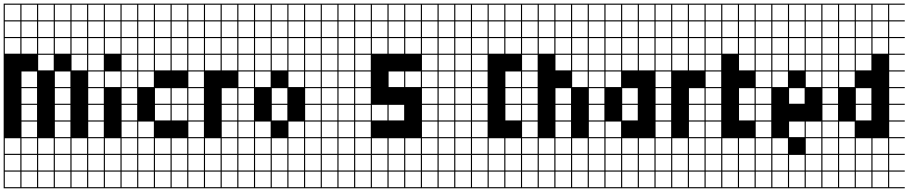

<svg xmlns="http://www.w3.org/2000/svg" viewBox="-20 -747 4949 1046"><path d="M545.5 278.8H0V187.9H6.1V272.7H90.9V187.9H0V-727.3H545.5V-721.2H460.6V-636.4H545.5V-630.3H460.6V-545.5H545.5V-539.4H460.6V-454.5H545.5V-448.5H460.6V-363.6H545.5V-357.6H460.6V-272.7H545.5V-266.7H460.6V-181.8H545.5V-175.8H460.6V-90.9H545.5V-84.8H460.6V0H545.5V6.1H460.6V90.9H545.5V97H460.6V181.8H545.5V187.9H460.6V272.7H545.5ZM6.1 -636.4H90.9V-721.2H6.1ZM187.9 -636.4H272.7V-721.2H187.9ZM369.7 -636.4H454.5V-721.2H369.7ZM97 -636.4H181.8V-721.2H97ZM278.8 -636.4H363.6V-721.2H278.8ZM6.1 -545.5H90.9V-630.3H6.1ZM187.9 -545.5H272.7V-630.3H187.9ZM369.7 -545.5H454.5V-630.3H369.7ZM97 -545.5H181.8V-630.3H97ZM278.8 -545.5H363.6V-630.3H278.8ZM278.8 -454.5H363.6V-539.4H278.8ZM6.1 -454.5H90.9V-539.4H6.1ZM187.9 -454.5H272.7V-539.4H187.9ZM97 -454.5H181.8V-539.4H97ZM369.7 -454.5H454.5V-539.4H369.7ZM369.7 -363.6H454.5V-448.5H369.7ZM187.9 -363.6H272.7V-448.5H187.9ZM97 -272.7H181.8V-357.6H97ZM278.8 -272.7H363.6V-357.6H278.8ZM278.8 -181.8H363.6V-266.7H278.8ZM97 -181.8H181.8V-266.7H97ZM278.8 -90.9H363.6V-175.8H278.8ZM97 -90.9H181.8V-175.8H97ZM278.8 0H363.6V-84.8H278.8ZM97 0H181.8V-84.8H97ZM278.8 90.9H363.6V6.1H278.8ZM6.1 90.9H90.9V6.1H6.1ZM369.7 90.9H454.5V6.1H369.7ZM187.9 90.9H272.7V6.1H187.9ZM97 90.9H181.8V6.1H97ZM454.5 97H369.7V181.8H454.5ZM97 181.8H181.8V97H97ZM187.9 181.8H272.7V97H187.9ZM278.8 181.8H363.6V97H278.8ZM6.1 181.8H90.9V97H6.1ZM272.7 272.7V187.9H97V272.7H181.8V187.9H187.9V272.7ZM363.6 272.7V187.9H278.8V272.7ZM454.5 272.7V187.9H369.7V272.7Z M545.5 278.8V187.9H551.5V272.7H636.4V187.9H545.5V-727.3H727.3V-721.2H642.4V-636.4H727.3V-630.3H642.4V-545.5H727.3V-539.4H642.4V-454.5H727.3V-448.5H642.4V-363.6H727.3V-357.6H642.4V-272.7H727.3V-266.7H642.4V-181.8H727.3V-175.8H642.4V-90.9H727.3V-84.8H642.4V0H727.3V6.1H642.4V90.9H727.3V97H642.4V181.8H727.3V187.9H642.4V272.7H727.3V278.8ZM551.5 -636.4H636.4V-721.2H551.5ZM551.5 -545.5H636.4V-630.3H551.5ZM551.5 -454.5H636.4V-539.4H551.5ZM551.5 -272.7H636.4V-357.6H551.5ZM551.5 90.9H636.4V6.1H551.5ZM636.4 97H551.5V181.8H636.4Z M1090.9 278.8H727.3V187.9H733.3V272.7H818.2V187.9H824.2V272.7H909.1V187.9H915.2V272.7H1000V187.9H727.3V-727.3H1090.9V-721.2H1006.1V-636.4H1090.9V-630.3H1006.1V-545.5H1090.9V-539.4H1006.1V-454.5H1090.9V-448.5H1006.1V-363.6H1090.9V-357.6H1006.1V-272.7H1090.9V-266.7H1006.1V-181.8H1090.9V-175.8H1006.1V-90.9H1090.9V-84.8H1006.1V0H1090.9V6.1H1006.1V90.9H1090.9V97H1006.1V181.8H1090.9V187.9H1006.1V272.7H1090.9ZM915.2 -636.4H1000V-721.2H915.2ZM824.2 -636.4H909.1V-721.2H824.2ZM733.3 -636.4H818.2V-721.2H733.3ZM824.2 -545.5H909.1V-630.3H824.2ZM915.2 -545.5H1000V-630.3H915.2ZM733.3 -545.5H818.2V-630.3H733.3ZM915.2 -454.5H1000V-539.4H915.2ZM824.2 -454.5H909.1V-539.4H824.2ZM733.3 -454.5H818.2V-539.4H733.3ZM915.2 -363.6H1000V-448.5H915.2ZM733.3 -363.6H818.2V-448.5H733.3ZM824.2 -363.6H909.1V-448.5H824.2ZM733.3 -272.7H818.2V-357.6H733.3ZM824.2 -181.8H909.1V-266.7H824.2ZM915.2 -181.8H1000V-266.7H915.2ZM824.2 -90.9H909.1V-175.8H824.2ZM915.2 -90.9H1000V-175.8H915.2ZM733.3 0H818.2V-84.8H733.3ZM824.2 90.9H909.1V6.1H824.2ZM915.2 90.9H1000V6.1H915.2ZM733.3 90.9H818.2V6.1H733.3ZM824.2 181.8H909.1V97H824.2ZM733.3 181.8H818.2V97H733.3ZM1000 97H915.2V181.8H1000Z M1363.6 278.8H1090.9V187.9H1097V272.7H1181.8V187.9H1187.9V272.7H1272.7V187.9H1090.9V-727.3H1363.6V-721.2H1278.8V-636.4H1363.6V-630.3H1278.8V-545.5H1363.6V-539.4H1278.8V-454.5H1363.6V-448.5H1278.8V-363.6H1363.6V-357.6H1278.8V-272.7H1363.6V-266.7H1278.8V-181.8H1363.6V-175.8H1278.8V-90.9H1363.6V-84.8H1278.8V0H1363.6V6.1H1278.8V90.9H1363.6V97H1278.8V181.8H1363.6V187.9H1278.8V272.7H1363.6ZM1181.8 -636.4V-721.2H1097V-636.4ZM1187.9 -636.4H1272.7V-721.2H1187.9ZM1097 -545.5H1181.8V-630.3H1097ZM1187.9 -545.5H1272.7V-630.3H1187.9ZM1097 -454.5H1181.8V-539.4H1097ZM1187.9 -454.5H1272.7V-539.4H1187.9ZM1097 -363.6H1181.8V-448.5H1097ZM1187.9 -363.6H1272.7V-448.5H1187.9ZM1187.9 -181.8H1272.7V-266.7H1187.9ZM1187.9 -90.9H1272.7V-175.8H1187.9ZM1187.9 0H1272.7V-84.8H1187.9ZM1097 90.9H1181.8V6.1H1097ZM1187.9 90.9H1272.7V6.1H1187.9ZM1097 181.8H1181.8V97H1097ZM1187.9 181.8H1272.7V97H1187.9Z M1727.3 278.8H1363.6V187.9H1369.7V272.7H1454.5V187.9H1363.6V-727.3H1727.3V-721.2H1642.4V-636.4H1727.3V-630.3H1642.4V-545.5H1727.3V-539.4H1642.4V-454.5H1727.3V-448.5H1642.4V-363.6H1727.3V-357.6H1642.4V-272.7H1727.3V-266.7H1642.4V-181.8H1727.3V-175.8H1642.4V-90.9H1727.3V-84.8H1642.4V0H1727.3V6.1H1642.4V90.9H1727.3V97H1642.4V181.8H1727.3V187.9H1642.4V272.7H1727.3ZM1454.5 -636.4V-721.2H1369.7V-636.4ZM1551.5 -636.4H1636.4V-721.2H1551.5ZM1460.6 -636.4H1545.5V-721.2H1460.6ZM1551.5 -545.5H1636.4V-630.3H1551.5ZM1369.7 -545.5H1454.5V-630.3H1369.7ZM1460.6 -545.5H1545.5V-630.3H1460.6ZM1460.6 -454.5H1545.5V-539.4H1460.6ZM1551.5 -454.5H1636.4V-539.4H1551.5ZM1369.7 -454.5H1454.5V-539.4H1369.7ZM1551.5 -363.6H1636.4V-448.5H1551.5ZM1369.7 -363.6H1454.5V-448.5H1369.7ZM1460.6 -363.6H1545.5V-448.5H1460.6ZM1369.7 -272.7H1454.5V-357.6H1369.7ZM1551.5 -272.7H1636.4V-357.6H1551.5ZM1460.6 -181.8H1545.5V-266.7H1460.6ZM1460.6 -90.9H1545.5V-175.8H1460.6ZM1551.5 0H1636.4V-84.8H1551.5ZM1369.7 0H1454.5V-84.8H1369.7ZM1460.6 90.9H1545.5V6.1H1460.6ZM1551.5 90.9H1636.4V6.1H1551.5ZM1369.7 90.9H1454.5V6.1H1369.7ZM1369.7 181.8H1454.5V97H1369.7ZM1460.6 181.8H1545.5V97H1460.6ZM1551.5 181.8H1636.4V97H1551.5ZM1545.5 272.7V187.9H1460.6V272.7ZM1636.4 272.7V187.9H1551.5V272.7Z M2000 278.8H1727.3V187.9H1733.3V272.7H1818.2V187.9H1824.2V272.7H1909.1V187.9H1727.3V-727.3H2000V-721.2H1915.2V-636.4H2000V-630.3H1915.2V-545.5H2000V-539.4H1915.2V-454.5H2000V-448.5H1915.2V-363.6H2000V-357.6H1915.2V-272.7H2000V-266.7H1915.2V-181.8H2000V-175.8H1915.2V-90.9H2000V-84.8H1915.2V0H2000V6.1H1915.2V90.9H2000V97H1915.2V181.8H2000V187.9H1915.2V272.7H2000ZM1818.2 -636.4V-721.2H1733.3V-636.4ZM1824.2 -636.4H1909.1V-721.2H1824.2ZM1733.3 -545.5H1818.2V-630.3H1733.3ZM1824.2 -545.5H1909.1V-630.3H1824.2ZM1733.3 -454.5H1818.2V-539.4H1733.3ZM1824.2 -454.5H1909.1V-539.4H1824.2ZM1733.3 -363.6H1818.2V-448.5H1733.3ZM1824.2 -363.6H1909.1V-448.5H1824.2ZM1733.3 -272.7H1818.2V-357.6H1733.3ZM1824.2 -272.7H1909.1V-357.6H1824.2ZM1733.3 -181.8H1818.2V-266.7H1733.3ZM1824.2 -181.8H1909.1V-266.7H1824.2ZM1733.3 -90.9H1818.2V-175.8H1733.3ZM1824.2 -90.9H1909.1V-175.8H1824.2ZM1733.3 0H1818.2V-84.8H1733.3ZM1824.2 0H1909.1V-84.8H1824.2ZM1733.3 90.9H1818.2V6.1H1733.3ZM1824.2 90.9H1909.1V6.1H1824.2ZM1733.3 181.8H1818.2V97H1733.3ZM1824.2 181.8H1909.1V97H1824.2Z M2363.6 278.8H2000V187.9H2006.1V272.7H2090.9V187.9H2097V272.7H2181.8V187.9H2187.9V272.7H2272.7V187.9H2000V-727.3H2363.6V-721.2H2278.8V-636.4H2363.6V-630.3H2278.8V-545.5H2363.6V-539.4H2278.8V-454.5H2363.6V-448.5H2278.8V-363.6H2363.6V-357.6H2278.8V-272.7H2363.6V-266.7H2278.8V-181.8H2363.6V-175.8H2278.8V-90.9H2363.6V-84.8H2278.8V0H2363.6V6.1H2278.8V90.9H2363.6V97H2278.8V181.8H2363.6V187.9H2278.8V272.7H2363.6ZM2090.9 -636.4V-721.2H2006.1V-636.4ZM2097 -636.4H2181.8V-721.2H2097ZM2187.9 -636.4H2272.7V-721.2H2187.9ZM2006.1 -545.5H2090.9V-630.3H2006.1ZM2097 -545.5H2181.8V-630.3H2097ZM2187.9 -545.5H2272.7V-630.3H2187.9ZM2006.1 -454.5H2090.9V-539.4H2006.1ZM2097 -454.5H2181.8V-539.4H2097ZM2187.9 -454.5H2272.7V-539.4H2187.9ZM2097 -272.7H2181.8V-357.6H2097ZM2187.9 -272.7H2272.7V-357.6H2187.9ZM2006.1 -90.9H2090.9V-175.8H2006.1ZM2097 -90.9H2181.8V-175.8H2097ZM2187.9 90.9H2272.7V6.1H2187.9ZM2097 90.9H2181.8V6.1H2097ZM2006.1 90.9H2090.9V6.1H2006.1ZM2187.9 181.8H2272.7V97H2187.9ZM2097 181.8H2181.8V97H2097ZM2006.1 181.8H2090.9V97H2006.1Z M2636.4 278.8H2363.6V187.9H2369.7V272.7H2454.5V187.9H2460.6V272.7H2545.5V187.9H2363.6V-727.3H2636.4V-721.2H2551.5V-636.4H2636.4V-630.3H2551.5V-545.5H2636.4V-539.4H2551.5V-454.5H2636.4V-448.5H2551.5V-363.6H2636.4V-357.6H2551.5V-272.7H2636.4V-266.7H2551.5V-181.8H2636.4V-175.8H2551.5V-90.9H2636.4V-84.8H2551.5V0H2636.4V6.1H2551.5V90.9H2636.4V97H2551.5V181.8H2636.4V187.9H2551.5V272.7H2636.4ZM2454.5 -636.4V-721.2H2369.7V-636.4ZM2460.6 -636.4H2545.5V-721.2H2460.6ZM2369.7 -545.5H2454.5V-630.3H2369.7ZM2460.6 -545.5H2545.5V-630.3H2460.6ZM2369.7 -454.5H2454.5V-539.4H2369.7ZM2460.6 -454.5H2545.5V-539.4H2460.6ZM2369.7 -363.6H2454.5V-448.5H2369.7ZM2460.6 -363.6H2545.5V-448.5H2460.6ZM2369.7 -272.7H2454.5V-357.6H2369.7ZM2460.6 -272.7H2545.5V-357.6H2460.6ZM2369.7 -181.8H2454.5V-266.7H2369.7ZM2460.6 -181.8H2545.5V-266.7H2460.6ZM2369.7 -90.9H2454.5V-175.8H2369.7ZM2460.6 -90.9H2545.5V-175.8H2460.6ZM2369.7 0H2454.5V-84.8H2369.7ZM2460.6 0H2545.5V-84.8H2460.6ZM2369.7 90.9H2454.5V6.1H2369.7ZM2460.6 90.9H2545.5V6.1H2460.6ZM2369.7 181.8H2454.5V97H2369.7ZM2460.6 181.8H2545.5V97H2460.6Z M2909.1 278.8H2636.4V187.9H2642.4V272.7H2727.3V187.9H2733.3V272.7H2818.2V187.9H2636.4V-727.3H2909.1V-721.2H2824.2V-636.4H2909.1V-630.3H2824.2V-545.5H2909.1V-539.4H2824.2V-454.5H2909.1V-448.5H2824.2V-363.6H2909.1V-357.6H2824.2V-272.7H2909.1V-266.7H2824.2V-181.8H2909.1V-175.8H2824.2V-90.9H2909.1V-84.8H2824.2V0H2909.1V6.1H2824.2V90.9H2909.1V97H2824.2V181.8H2909.1V187.9H2824.2V272.7H2909.1ZM2733.3 -636.4H2818.2V-721.2H2733.3ZM2642.4 -636.4H2727.3V-721.2H2642.4ZM2733.3 -545.5H2818.2V-630.3H2733.3ZM2642.4 -545.5H2727.3V-630.3H2642.4ZM2642.4 -454.5H2727.3V-539.4H2642.4ZM2733.3 -454.5H2818.2V-539.4H2733.3ZM2733.3 -272.7H2818.2V-357.6H2733.3ZM2733.3 -181.8H2818.2V-266.7H2733.3ZM2733.3 -90.9H2818.2V-175.8H2733.3ZM2733.3 90.9H2818.2V6.1H2733.3ZM2642.4 90.9H2727.3V6.1H2642.4ZM2642.4 181.8H2727.3V97H2642.4ZM2818.2 97H2733.3V181.8H2818.2Z M3272.7 278.8H2909.1V187.9H2915.2V272.7H3000V187.9H2909.1V-727.3H3272.7V-721.2H3187.9V-636.4H3272.7V-630.3H3187.9V-545.5H3272.7V-539.4H3187.9V-454.5H3272.7V-448.5H3187.9V-363.6H3272.7V-357.6H3187.9V-272.7H3272.7V-266.7H3187.9V-181.8H3272.7V-175.8H3187.9V-90.9H3272.7V-84.8H3187.9V0H3272.7V6.1H3187.9V90.9H3272.7V97H3187.9V181.8H3272.7V187.9H3187.9V272.7H3272.7ZM3097 -636.4H3181.8V-721.2H3097ZM2915.2 -636.4H3000V-721.2H2915.2ZM3006.1 -636.4H3090.9V-721.2H3006.1ZM3097 -545.5H3181.8V-630.3H3097ZM2915.2 -545.5H3000V-630.3H2915.2ZM3006.1 -545.5H3090.9V-630.3H3006.1ZM3097 -454.5H3181.8V-539.4H3097ZM2915.2 -454.5H3000V-539.4H2915.2ZM3006.1 -454.5H3090.9V-539.4H3006.1ZM3097 -363.6H3181.8V-448.5H3097ZM3006.1 -363.6H3090.9V-448.5H3006.1ZM3097 -272.7H3181.8V-357.6H3097ZM3006.1 -181.8H3090.9V-266.7H3006.1ZM3006.1 -90.9H3090.9V-175.8H3006.1ZM3006.1 0H3090.9V-84.8H3006.1ZM3097 90.9H3181.8V6.1H3097ZM3006.1 90.9H3090.9V6.1H3006.1ZM2915.2 90.9H3000V6.1H2915.2ZM3006.1 181.8H3090.9V97H3006.1ZM2915.2 181.8H3000V97H2915.2ZM3181.8 97H3097V181.8H3181.8ZM3090.9 272.7V187.9H3006.1V272.7ZM3181.8 272.7V187.9H3097V272.7Z M3636.4 278.8H3272.7V187.9H3278.8V272.7H3363.6V187.9H3369.7V272.7H3454.5V187.9H3460.6V272.7H3545.5V187.9H3272.7V-727.3H3636.4V-721.2H3551.5V-636.4H3636.4V-630.3H3551.5V-545.5H3636.4V-539.4H3551.5V-454.5H3636.4V-448.5H3551.5V-363.6H3636.4V-357.6H3551.5V-272.7H3636.4V-266.7H3551.5V-181.8H3636.4V-175.8H3551.5V-90.9H3636.4V-84.8H3551.5V0H3636.4V6.1H3551.5V90.9H3636.4V97H3551.5V181.8H3636.4V187.9H3551.5V272.7H3636.4ZM3369.7 -636.4H3454.5V-721.2H3369.7ZM3460.6 -636.4H3545.5V-721.2H3460.6ZM3278.8 -636.4H3363.6V-721.2H3278.8ZM3460.6 -545.5H3545.5V-630.3H3460.6ZM3369.7 -545.5H3454.5V-630.3H3369.7ZM3278.8 -545.5H3363.6V-630.3H3278.8ZM3460.6 -454.5H3545.5V-539.4H3460.6ZM3369.7 -454.5H3454.5V-539.4H3369.7ZM3278.8 -454.5H3363.6V-539.4H3278.8ZM3460.6 -363.6H3545.5V-448.5H3460.6ZM3278.8 -363.6H3363.6V-448.5H3278.8ZM3369.7 -363.6H3454.5V-448.5H3369.7ZM3278.8 -272.7H3363.6V-357.6H3278.8ZM3369.7 -181.8H3454.5V-266.7H3369.7ZM3369.7 -90.9H3454.5V-175.8H3369.7ZM3278.8 0H3363.6V-84.8H3278.8ZM3369.7 90.9H3454.5V6.1H3369.7ZM3460.6 90.9H3545.5V6.1H3460.6ZM3278.8 90.9H3363.6V6.1H3278.8ZM3369.7 181.8H3454.5V97H3369.7ZM3278.8 181.8H3363.6V97H3278.8ZM3545.5 97H3460.6V181.8H3545.5Z M3909.1 278.8H3636.4V187.9H3642.4V272.7H3727.3V187.9H3733.3V272.7H3818.2V187.9H3636.4V-727.3H3909.1V-721.2H3824.2V-636.4H3909.1V-630.3H3824.2V-545.5H3909.1V-539.4H3824.2V-454.5H3909.1V-448.5H3824.2V-363.6H3909.1V-357.6H3824.2V-272.7H3909.1V-266.7H3824.2V-181.8H3909.1V-175.8H3824.2V-90.9H3909.1V-84.8H3824.2V0H3909.1V6.1H3824.2V90.9H3909.1V97H3824.2V181.8H3909.1V187.9H3824.2V272.7H3909.1ZM3727.3 -636.4V-721.2H3642.4V-636.4ZM3733.3 -636.4H3818.2V-721.2H3733.3ZM3642.4 -545.5H3727.3V-630.3H3642.4ZM3733.3 -545.5H3818.2V-630.3H3733.3ZM3642.4 -454.5H3727.3V-539.4H3642.4ZM3733.3 -454.5H3818.2V-539.4H3733.3ZM3642.4 -363.6H3727.3V-448.5H3642.4ZM3733.3 -363.6H3818.2V-448.5H3733.3ZM3733.3 -181.8H3818.2V-266.7H3733.3ZM3733.3 -90.9H3818.2V-175.8H3733.3ZM3733.3 0H3818.2V-84.8H3733.3ZM3642.4 90.9H3727.3V6.1H3642.4ZM3733.3 90.9H3818.2V6.1H3733.3ZM3642.4 181.8H3727.3V97H3642.4ZM3733.3 181.8H3818.2V97H3733.3Z M4181.8 278.8H3909.1V187.9H3915.2V272.7H4000V187.9H4006.1V272.7H4090.9V187.9H3909.1V-727.3H4181.8V-721.2H4097V-636.4H4181.8V-630.3H4097V-545.5H4181.8V-539.4H4097V-454.5H4181.8V-448.5H4097V-363.6H4181.8V-357.6H4097V-272.7H4181.8V-266.7H4097V-181.8H4181.8V-175.8H4097V-90.9H4181.8V-84.8H4097V0H4181.8V6.1H4097V90.9H4181.8V97H4097V181.8H4181.8V187.9H4097V272.7H4181.8ZM4000 -636.4V-721.2H3915.2V-636.4ZM4006.1 -636.4H4090.9V-721.2H4006.1ZM4006.1 -545.5H4090.9V-630.3H4006.1ZM3915.2 -545.5H4000V-630.3H3915.2ZM4006.1 -454.5H4090.9V-539.4H4006.1ZM3915.2 -454.5H4000V-539.4H3915.2ZM4006.1 -363.6H4090.9V-448.5H4006.1ZM4006.1 -181.8H4090.9V-266.7H4006.1ZM4006.1 -90.9H4090.9V-175.8H4006.1ZM4006.1 90.9H4090.9V6.1H4006.1ZM3915.2 90.9H4000V6.1H3915.2ZM4006.1 181.8H4090.9V97H4006.1ZM3915.2 181.8H4000V97H3915.2Z M4545.5 278.8H4181.8V187.9H4187.9V272.7H4272.7V187.9H4278.8V272.7H4363.6V187.9H4369.7V272.7H4454.5V187.9H4181.8V-727.3H4545.5V-721.2H4460.6V-636.4H4545.5V-630.3H4460.6V-545.5H4545.5V-539.4H4460.6V-454.5H4545.5V-448.5H4460.6V-363.6H4545.5V-357.6H4460.6V-272.7H4545.5V-266.7H4460.6V-181.8H4545.5V-175.8H4460.6V-90.9H4545.5V-84.8H4460.6V0H4545.5V6.1H4460.6V90.9H4545.5V97H4460.6V181.8H4545.5V187.9H4460.6V272.7H4545.5ZM4278.8 -636.4H4363.6V-721.2H4278.8ZM4369.7 -636.4H4454.5V-721.2H4369.7ZM4187.9 -636.4H4272.7V-721.2H4187.9ZM4369.7 -545.5H4454.5V-630.3H4369.7ZM4187.9 -545.5H4272.7V-630.3H4187.9ZM4278.8 -545.5H4363.6V-630.3H4278.8ZM4369.7 -454.5H4454.5V-539.4H4369.7ZM4187.9 -454.5H4272.7V-539.4H4187.9ZM4278.8 -454.5H4363.6V-539.4H4278.8ZM4369.7 -363.6H4454.5V-448.5H4369.7ZM4187.9 -363.6H4272.7V-448.5H4187.9ZM4278.8 -363.6H4363.6V-448.5H4278.8ZM4187.9 -272.7H4272.7V-357.6H4187.9ZM4369.7 -272.7H4454.5V-357.6H4369.7ZM4278.8 -181.8H4363.6V-266.7H4278.8ZM4278.8 0H4363.6V-84.8H4278.8ZM4369.7 0H4454.5V-84.8H4369.7ZM4369.7 90.9H4454.5V6.1H4369.7ZM4187.9 90.9H4272.7V6.1H4187.9ZM4278.8 181.8H4363.6V97H4278.8ZM4187.9 181.8H4272.7V97H4187.9ZM4454.5 97H4369.7V181.8H4454.5Z M4818.2 -636.4V-721.2H4733.3V-636.4ZM4818.2 -545.5V-630.3H4733.3V-545.5ZM4727.3 -545.5V-630.3H4642.4V-545.5ZM4636.4 -545.5V-630.3H4551.5V-545.5ZM4818.2 -454.5V-539.4H4733.3V-454.5ZM4727.3 -454.5V-539.4H4642.4V-454.5ZM4636.4 -454.5V-539.4H4551.5V-454.5ZM4727.3 -363.6V-448.5H4642.4V-363.6ZM4636.4 -363.6V-448.5H4551.5V-363.6ZM4636.4 -272.7V-357.6H4551.5V-272.7ZM4727.3 -181.8V-266.7H4642.4V-181.8ZM4727.3 -90.9V-175.8H4642.4V-90.9ZM4636.4 0V-84.8H4551.5V0ZM4818.2 90.9V6.1H4733.3V90.9ZM4727.3 90.9V6.1H4642.4V90.9ZM4636.4 90.9V6.1H4551.5V90.9ZM4818.2 272.7V187.9H4733.3V272.7ZM4636.4 -636.4V-721.2H4551.5V-636.4ZM4727.3 -636.4V-721.2H4642.4V-636.4ZM4636.4 97H4551.5V181.8H4636.4ZM4727.3 97H4642.4V181.8H4727.3ZM4818.2 181.8V97H4733.3V181.8ZM4727.3 272.7V187.9H4642.4V272.7ZM4636.4 272.7V187.9H4551.5V272.7ZM4909.1 278.8H4545.5V-727.3H4909.1V-721.2H4824.2V-636.4H4909.1V-630.3H4824.2V-545.5H4909.1V-539.4H4824.2V-454.5H4909.1V-448.5H4824.2V-363.6H4909.1V-357.6H4824.2V-272.7H4909.1V-266.7H4824.2V-181.8H4909.1V-175.8H4824.2V-90.9H4909.1V-84.8H4824.2V0H4909.1V6.1H4824.2V90.9H4909.1V97H4824.2V181.8H4909.1V187.9H4824.2V272.7H4909.1Z"/></svg>

Font: Micro 5 Charted
Style: Regular
Weight: 400
Designer: Sarah Cadigan-Fried
Version: Version 1.000; ttfautohint (v1.8.4.7-5d5b)